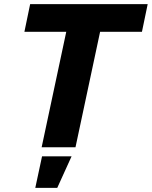

<svg xmlns="http://www.w3.org/2000/svg" viewBox="-20 -718 740 936"><path d="M183 0 303 -563H99L127 -698H700L672 -563H468L348 0ZM152 198 185 44H329L259 198Z"/></svg>

Font: Azeret Mono Thin
Style: Bold Italic
Weight: 700
Italic angle: -12°
Version: Version 1.002